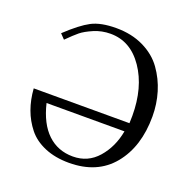

<svg xmlns="http://www.w3.org/2000/svg" viewBox="-121 -774 886 901"><g transform="rotate(20 322.0 -323.0)"><path d="M97.2 -522.9 74.2 -546.9Q141.1 -609.9 187 -634Q232.9 -658.2 310.1 -658.2Q387.2 -658.2 447 -629.2Q506.8 -600.1 541.5 -551.5Q576.2 -502.9 593.5 -445.6Q610.8 -388.2 610.8 -326.2Q610.8 -175.3 533.9 -81.5Q457 12.2 315.9 12.2Q247.1 12.2 194.6 -10Q142.1 -32.2 111.1 -71Q80.1 -109.9 63 -157Q45.9 -204.1 42 -259.8H520Q521 -271 521 -296.9Q521 -438 457.5 -531Q394 -624 293.9 -624Q250 -624 211.4 -607.4Q172.9 -590.8 152.1 -574Q131.3 -557.1 97.2 -522.9ZM122.1 -215.8Q145 -119.6 196.5 -70.8Q248 -22 323 -22Q397.9 -22 447 -77.9Q496.1 -133.8 511.2 -215.8Z"/></g></svg>

Font: Linux Libertine O
Style: Regular
Weight: 400
Designer: Philipp H. Poll
Foundry: Philipp H. Poll
Version: Version 5.3.0